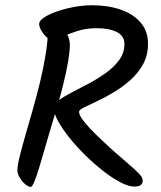

<svg xmlns="http://www.w3.org/2000/svg" viewBox="-20 -741 624 745"><path d="M554.3 -570.3Q554.3 -526.4 534.9 -491.4Q515.5 -456.4 485 -429.5Q454.5 -402.7 420.5 -382.4Q386.5 -362.2 356 -348Q325.5 -333.8 306.1 -324.1Q286.7 -314.4 286.7 -307.4Q286.7 -296.3 298.6 -279.4Q310.4 -262.6 329.6 -242.2Q348.9 -221.9 372 -200.1Q395.1 -178.3 417 -158.3Q446 -132.9 472.4 -110.3Q498.8 -87.7 516.3 -70.3Q533.8 -52.9 533.8 -41.2Q533.8 -30 526.9 -23.6Q519.9 -17.1 500.9 -17.1Q478.6 -17.1 446.9 -33.8Q415.1 -50.4 380 -77.9Q344.9 -105.4 310.8 -138.9Q276.7 -172.4 249.2 -206.7Q221.7 -241.1 205.1 -271.6Q188.5 -302.2 188.5 -322.6Q188.5 -337 208.3 -351.9Q228 -366.7 259.3 -382.8Q290.7 -398.8 325.5 -417.5Q360.3 -436.1 391.8 -458.8Q423.3 -481.4 443 -508.8Q462.8 -536.3 462.8 -570.1Q462.8 -601.8 433.2 -616.7Q403.7 -631.6 354.8 -631.6Q314.1 -631.6 280.5 -620.7Q246.9 -609.8 221.8 -598.9Q196.8 -588 179.6 -588Q169.8 -588 158.8 -598.5Q147.8 -609.1 139.8 -623.1Q131.9 -637.2 131.9 -648.7Q131.9 -660 150.2 -672.6Q168.6 -685.2 199.1 -696Q229.5 -706.8 265.7 -713.7Q302 -720.6 337.7 -720.6Q398.6 -720.6 447.7 -703.8Q496.9 -687 525.6 -653.7Q554.3 -620.4 554.3 -570.3ZM47.4 -79.1Q47.4 -97.1 55.8 -131.9Q64.3 -166.6 77.8 -213.5Q91.2 -260.4 106.7 -314.1Q122.1 -367.8 135.6 -423.5Q149 -479.2 157.5 -532Q166 -584.8 166 -629.4Q166 -645.7 170 -652.7Q174.1 -659.8 186.9 -659.8Q195 -659.8 205.9 -651.6Q216.7 -643.5 227 -630Q237.4 -616.5 244.2 -600.3Q251 -584.1 251 -566.9Q251 -543.4 244.7 -504.4Q238.4 -465.5 223.4 -405.2Q208.4 -345 180.9 -256.9Q167.6 -213 155.3 -169.8Q143 -126.7 132.5 -91.9Q122 -57.2 113.4 -36.5Q104.7 -15.8 99.6 -15.8Q92.1 -15.8 83.3 -21.9Q74.5 -28 66.3 -37.7Q58.2 -47.4 52.8 -58.5Q47.4 -69.7 47.4 -79.1Z"/></svg>

Font: Kalam Variable Light
Style: Regular
Weight: 300
Designer: Lipi Raval, Jonny Pinhorn
Foundry: Indian Type Foundry
Version: Version 3.000